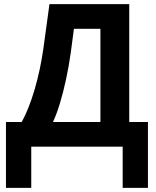

<svg xmlns="http://www.w3.org/2000/svg" viewBox="-20 -708 752 927"><path d="M130.9 0V199.2H8.8V-119.1H85Q120.1 -183.1 147.5 -277.1Q174.8 -371.1 189 -470.7L218.8 -688H604V-119.1H694.3V199.2H572.3V0ZM235.8 -119.1H464.8V-568.8H336.9L321.8 -454.6Q312.5 -388.2 298.8 -324.7Q285.2 -261.2 269 -208.3Q252.9 -155.3 235.8 -119.1Z"/></svg>

Font: Arimo
Style: Bold
Weight: 700
Designer: Steve Matteson
Foundry: Monotype Imaging Inc.
Version: Version 1.33